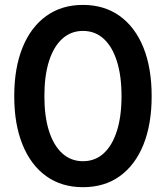

<svg xmlns="http://www.w3.org/2000/svg" viewBox="-20 -759 683 790"><path d="M321.3 11.2Q233.4 11.2 170.2 -34.2Q106.9 -79.6 72.8 -163.6Q38.6 -247.6 38.6 -363.3Q38.6 -479.5 72.8 -563.5Q106.9 -647.5 170.2 -693.1Q233.4 -738.8 321.3 -738.8Q409.2 -738.8 472.7 -693.1Q536.1 -647.5 570.1 -563.5Q604 -479.5 604 -363.3Q604 -247.6 570.1 -163.6Q536.1 -79.6 472.9 -34.2Q409.7 11.2 321.3 11.2ZM321.3 -95.7Q371.1 -95.7 406.5 -127.9Q441.9 -160.2 460.9 -220Q480 -279.8 480 -363.3Q480 -447.3 460.9 -507.3Q441.9 -567.4 406.5 -599.6Q371.1 -631.8 321.3 -631.8Q272 -631.8 236.3 -599.6Q200.7 -567.4 181.6 -507.3Q162.6 -447.3 162.6 -363.3Q162.6 -279.8 181.6 -220Q200.7 -160.2 236.3 -127.9Q272 -95.7 321.3 -95.7Z"/></svg>

Font: Inter 28pt SemiBold
Style: Regular
Weight: 600
Designer: Rasmus Andersson
Foundry: rsms
Version: Version 4.001;git-66647c0bb